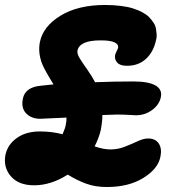

<svg xmlns="http://www.w3.org/2000/svg" viewBox="-24 -708 744 771"><path d="M137.2 -231Q102.5 -231 81.3 -252.4Q60.1 -273.9 67.9 -312Q77.1 -357.9 140.1 -363.8Q149.4 -364.7 167.5 -366.7Q185.5 -368.7 190.9 -369.1Q155.3 -426.3 145 -452.1Q127.9 -497.1 136.2 -539.1Q148.9 -602.1 219 -645Q289.1 -688 397.9 -688Q432.1 -688 460.9 -684.3Q489.7 -680.7 510.5 -674.1Q531.2 -667.5 548.1 -658.4Q564.9 -649.4 575 -638.9Q585 -628.4 592.5 -616.9Q600.1 -605.5 602.1 -593.8Q604 -582 605 -570.6Q606 -559.1 603 -548.8Q592.8 -500 562.5 -471.9Q532.2 -443.8 485.8 -443.8Q458.5 -443.8 447 -456.3Q435.5 -468.8 438 -485.8Q439.5 -492.7 444.3 -502.2Q449.2 -511.7 450.2 -516.1Q452.6 -530.3 435.5 -538.1Q418.5 -545.9 379.9 -545.9Q295.9 -545.9 287.1 -504.9Q285.2 -492.2 295.2 -475.3Q305.2 -458.5 325.2 -430.4Q345.2 -402.3 357.9 -377.9Q435.5 -380.9 511.2 -380.9Q572.3 -380.9 600.1 -365Q627.9 -349.1 622.1 -318.8Q616.2 -288.1 587.4 -266.6Q558.6 -245.1 522 -245.1Q518.1 -245.1 493.4 -246.6Q468.8 -248 446.8 -248Q433.1 -248 387.2 -246.1Q387.2 -221.2 380.9 -187Q374 -155.8 356 -120.1Q391.6 -107.9 419.9 -107.9Q449.2 -107.9 477.3 -118.9Q505.4 -129.9 528.8 -140.9Q552.2 -151.9 570.8 -151.9Q600.6 -151.9 613.8 -131.3Q627 -110.8 620.1 -78.1Q610.4 -29.8 551.5 6.6Q492.7 43 404.8 43Q358.4 43 321.8 29.5Q285.2 16.1 248 -6.8Q180.7 36.1 112.8 36.1Q50.8 36.1 19.5 -0.2Q-11.7 -36.6 -2 -86.9Q7.3 -128.4 44.2 -154.3Q81.1 -180.2 136.2 -180.2Q184.6 -180.2 227.1 -168.9Q238.3 -194.3 240.2 -207Q243.2 -221.7 243.2 -235.8Q138.2 -231 137.2 -231Z"/></svg>

Font: Shantell Sans Irregular Bouncy
Style: Bold Italic
Weight: 700
Italic angle: -11.31°
Designer: Stephen Nixon, Anya Danilova, Shantell Martin
Foundry: Arrow Type
Version: Version 1.006;[9816181b4]